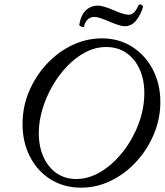

<svg xmlns="http://www.w3.org/2000/svg" viewBox="-20 -853 760 886"><path d="M354 13Q275 13 214 -25Q153 -63 118.5 -129.5Q84 -196 84 -281Q84 -360 114 -431Q144 -502 195.5 -557.5Q247 -613 313 -644.5Q379 -676 450 -676Q529 -676 590 -637Q651 -598 685.5 -531.5Q720 -465 720 -382Q720 -306 690.5 -235Q661 -164 610 -108Q559 -52 493 -19.5Q427 13 354 13ZM332 -27Q391 -27 447 -61.5Q503 -96 548 -153.5Q593 -211 619.5 -281.5Q646 -352 646 -424Q646 -485 624.5 -533Q603 -581 563.5 -608.5Q524 -636 470 -636Q421 -636 375.5 -612.5Q330 -589 290.5 -548Q251 -507 221.5 -455.5Q192 -404 175.5 -348Q159 -292 159 -239Q159 -176 181 -128Q203 -80 241.5 -53.5Q280 -27 332 -27ZM368 -730Q367 -726 356 -730Q345 -734 346 -739Q353 -783 376 -805Q399 -827 432 -827Q456 -827 504 -806Q552 -785 573 -785Q591 -785 602.5 -800Q614 -815 620 -830Q622 -835 631 -831Q640 -827 640 -822Q631 -788 609.5 -760Q588 -732 555 -732Q543 -732 525 -738Q507 -744 483 -754Q435 -775 417 -775Q396 -775 383.5 -762Q371 -749 368 -730Z"/></svg>

Font: Junicode SmExp
Style: Italic
Weight: 400
Width: 6
Italic angle: -11°
Designer: Peter S. Baker
Version: Version 2.205; ttfautohint (v1.8.4)